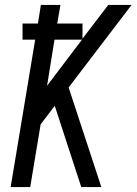

<svg xmlns="http://www.w3.org/2000/svg" viewBox="-20 -755 551 775"><path d="M23 0 122 -595H71V-660H133L145 -735H224L211 -660H313V-599L417 -735H511L257 -402L389 0H308L201 -328L144 -253L102 0ZM170 -409 311 -595H200Z"/></svg>

Font: Iosevka SS04 Oblique
Style: Regular
Weight: 400
Italic angle: -9°
Monospace: yes
Designer: Belleve Invis
Foundry: Belleve Invis
Version: Version 19.0.0; ttfautohint (v1.8.4)